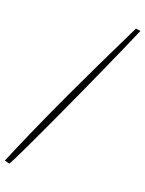

<svg xmlns="http://www.w3.org/2000/svg" viewBox="-310 -798 840 1112"><g transform="rotate(30 110.0 -242.5)"><path d="M-10.5 280Q-15 280 -26.2 279Q-37.5 278 -42 277.5Q-23 191 9.5 59Q42 -73 87.5 -243Q118.5 -358 155 -488.8Q191.5 -619.5 233 -763Q236.5 -764 241.2 -764.2Q246 -764.5 251.5 -764.8Q257 -765 262.5 -765Q248.5 -706 230 -630.5Q211.5 -555 190.2 -470.5Q169 -386 146.5 -298.5Q124 -211 102 -127.2Q80 -43.5 60.5 29.5Q44 91 30 141.8Q16 192.5 5.8 228Q-4.5 263.5 -10.5 280Z"/></g></svg>

Font: Grandstander Thin Thin
Style: Italic
Weight: 250
Italic angle: -15°
Version: Version 1.200